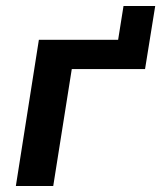

<svg xmlns="http://www.w3.org/2000/svg" viewBox="-20 -622 539 642"><path d="M33 0 110 -489H375L393 -602H499L465 -391H220L158 0Z"/></svg>

Font: Nunito Sans 12pt ExtraLight
Style: Italic
Weight: 200
Italic angle: -9°
Designer: Vernon Adams
Foundry: Vernon Adams
Version: Version 3.101;gftools[0.9.27]